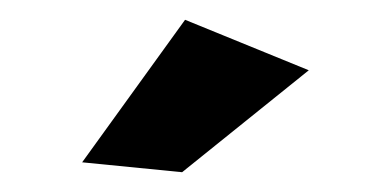

<svg xmlns="http://www.w3.org/2000/svg" viewBox="-20 -780 390 194"><path d="M167 -760 63 -616 164 -606 292 -709Z"/></svg>

Font: Argentum Sans Medium
Style: Regular
Weight: 500
Designer: Julieta Ulanovsky
Foundry: Julieta Ulanovsky
Version: Version 5.001;January 29, 2019;FontCreator 11.5.0.2425 64-bi